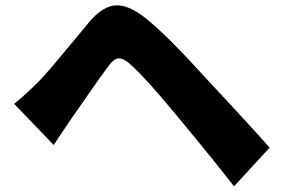

<svg xmlns="http://www.w3.org/2000/svg" viewBox="-20 -696 1040 707"><path d="M177.7 -162.1 32.2 -313.5Q75.2 -348.6 121.1 -394.5Q140.6 -414.1 168.9 -447.3Q197.3 -480.5 242.7 -535.6Q288.1 -590.8 309.6 -616.2Q358.4 -673.8 407.2 -676.3Q456.1 -678.7 522.5 -624Q601.6 -558.6 724.6 -422.9Q915 -218.8 972.7 -152.3L841.8 -9.8Q776.4 -94.7 634.8 -265.6Q516.6 -409.2 458 -460.9Q434.6 -481.4 417.5 -481Q400.4 -480.5 381.8 -456.1Q366.2 -435.5 341.8 -400.9Q317.4 -366.2 288.1 -324.2Q258.8 -282.2 246.1 -263.7Q200.2 -197.3 177.7 -162.1Z"/></svg>

Font: Gen Shin Gothic Heavy
Style: Bold
Weight: 900
Designer: [Source Han Sans]
Ryoko NISHIZUKA  (kana & ideographs); Paul D. Hunt (Latin, Greek & Cyrillic); Wenlong ZHANG  (bopomofo
Version: Version 1.002.20150607